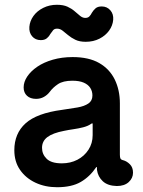

<svg xmlns="http://www.w3.org/2000/svg" viewBox="-20 -769 600 804"><path d="M219 15Q169 15 128.5 -4Q88 -23 64 -57.5Q40 -92 40 -140Q40 -210 87 -252.5Q134 -295 240 -309Q276 -314 304.5 -319Q333 -324 350 -335.5Q367 -347 367 -369Q367 -387 358 -401Q349 -415 330.5 -423Q312 -431 283 -431Q244 -431 222.5 -416.5Q201 -402 188 -384Q178 -371 163.5 -363Q149 -355 131 -355Q107 -355 93 -368Q79 -381 79 -403Q79 -426 94 -448.5Q109 -471 136 -489.5Q163 -508 201 -519Q239 -530 284 -530Q352 -530 395.5 -505Q439 -480 460.5 -436Q482 -392 482 -336V-121Q482 -110 484.5 -105Q487 -100 496 -98Q511 -94 524 -81Q537 -68 537 -46Q537 -23 519 -6.5Q501 10 469 10Q431 9 410.5 -10Q390 -29 386 -58V-69H383Q356 -29 318 -7Q280 15 219 15ZM239 -85Q275 -85 304 -100Q333 -115 350.5 -142Q368 -169 368 -203V-250Q368 -252 366.5 -252.5Q365 -253 361 -250Q348 -241 328.5 -236Q309 -231 288 -228Q267 -225 248 -221Q201 -212 178.5 -195Q156 -178 156 -150Q156 -123 175.5 -104Q195 -85 239 -85ZM151 -601Q128 -601 114.5 -617Q101 -633 103 -657Q105 -681 120 -702Q135 -723 161 -736Q187 -749 218 -749Q245 -749 262.5 -741Q280 -733 292.5 -722Q305 -711 315.5 -702.5Q326 -694 337 -694Q348 -694 354 -700Q360 -706 365 -716Q371 -726 380 -734Q389 -742 406 -742Q428 -742 442 -726Q456 -710 454 -686Q452 -662 437 -641Q422 -620 396.5 -607Q371 -594 339 -594Q313 -594 295.5 -602.5Q278 -611 265 -622Q252 -633 241.5 -641Q231 -649 219 -649Q208 -649 202.5 -642.5Q197 -636 191 -627Q186 -617 176.5 -609Q167 -601 151 -601Z"/></svg>

Font: National Park SemiBold
Style: Regular
Weight: 600
Designer: Andrea Herstowski, Ben Hoepner
Version: Version 1.009